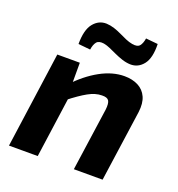

<svg xmlns="http://www.w3.org/2000/svg" viewBox="-130 -822 859 929"><g transform="rotate(20 299.5 -358.0)"><path d="M430 -507Q471 -507 501 -491.5Q531 -476 545 -445Q559 -414 553 -367L501 0H353L399 -323Q403 -357 394.5 -370Q386 -383 359 -382Q326 -382 289 -361.5Q252 -341 200 -300L183 -374Q242 -437 305.5 -472Q369 -507 430 -507ZM204 -494V-364L216 -350L167 0H19L88 -494ZM261 -716Q282 -715 302 -708.5Q322 -702 340.5 -693Q359 -684 376.5 -676.5Q394 -669 411 -666Q439 -661 450 -674.5Q461 -688 465 -714L527 -708Q529 -636 502.5 -602.5Q476 -569 435 -570Q413 -571 392 -578Q371 -585 351.5 -594Q332 -603 315 -610.5Q298 -618 282 -621Q255 -625 244 -611.5Q233 -598 229 -571L167 -577Q167 -650 194 -683.5Q221 -717 261 -716Z"/></g></svg>

Font: Exo 2
Style: Bold Italic
Weight: 700
Italic angle: -8°
Designer: Natanael Gama
Foundry: Natanael Gama
Version: Version 2.010